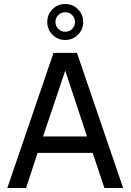

<svg xmlns="http://www.w3.org/2000/svg" viewBox="-20 -940 656 960"><path d="M595.7 0H502L443.4 -175.8H168L110.4 0H16.6L247.6 -675.8H364.7ZM415 -257.8 306.2 -586.9 195.3 -257.8ZM306.2 -740.2Q268.6 -740.2 242.4 -766.4Q216.3 -792.5 216.3 -830.1Q216.3 -867.7 242.4 -893.8Q268.6 -919.9 306.2 -919.9Q343.8 -919.9 369.9 -893.8Q396 -867.7 396 -830.1Q396 -792.5 369.9 -766.4Q343.8 -740.2 306.2 -740.2ZM306.2 -781.2Q326.7 -781.2 340.8 -795.4Q355 -809.6 355 -830.1Q355 -850.6 340.8 -864.7Q326.7 -878.9 306.2 -878.9Q285.6 -878.9 271.5 -864.7Q257.3 -850.6 257.3 -830.1Q257.3 -809.6 271.5 -795.4Q285.6 -781.2 306.2 -781.2Z"/></svg>

Font: Cadman
Style: Regular
Weight: 400
Designer: Paul James MIller
Foundry: High-Logic / Made with FontCreator
Version: Version 2.114;March 28, 2021;FontCreator 13.0.0.2683 64-bit